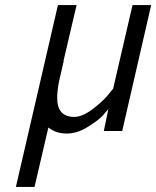

<svg xmlns="http://www.w3.org/2000/svg" viewBox="-20 -520 620 762"><path d="M207 -131Q207 -56 275 -56Q305 -56 343.5 -84Q382 -112 406 -140L429 -168L506 -500H580L465 0H392L410 -87Q401 -76 386.5 -60Q372 -44 329.5 -17Q287 10 244.5 10Q202 10 172 -14L117 222H43L210 -500H284L232 -278H233L215 -200Q207 -162 207 -131Z"/></svg>

Font: Titillium Web
Style: Italic
Weight: 400
Italic angle: -13°
Version: Version 1.002;PS 57.000;hotconv 1.0.70;makeotf.lib2.5.55311